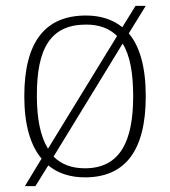

<svg xmlns="http://www.w3.org/2000/svg" viewBox="-20 -596 581 656"><path d="M122 -54 65 40H101L145 -31C177 -4 220 10 270 10C406 10 478 -79 478 -267C478 -366 458 -437 420 -482L478 -576H443L398 -503C366 -529 324 -543 274 -543C135 -543 63 -454 63 -267C63 -170 84 -99 122 -54ZM380 -473 144 -88C118 -130 106 -191 106 -267C105 -431 153 -512 274 -512C319 -512 354 -499 380 -473ZM270 -21C224 -21 189 -35 163 -61L399 -447C424 -407 435 -347 435 -267C435 -116 392 -21 270 -21Z"/></svg>

Font: Noto Serif Lao ExtraLight
Style: Regular
Weight: 200
Designer: Monotype Design Team
Foundry: Monotype Imaging Inc.
Version: Version 2.003